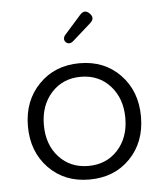

<svg xmlns="http://www.w3.org/2000/svg" viewBox="-45 -597 556 648"><g transform="rotate(-5 232.5 -273.0)"><path d="M371 -186.5Q371 -253 332.5 -295.5Q294 -338 233 -338Q172 -338 133.5 -295.5Q95 -253 95 -186.5Q95 -120 133.5 -78Q172 -36 233 -36Q294 -36 332.5 -78Q371 -120 371 -186.5ZM94.5 -45.5Q41 -101 41 -187Q41 -273 95 -328.5Q149 -384 233 -384Q317 -384 370.5 -328.5Q424 -273 424 -186.5Q424 -100 370.5 -45Q317 10 232.5 10Q148 10 94.5 -45.5ZM249 -546Q258 -556 266 -556Q274 -556 282 -548Q290 -540 290 -532Q290 -524 280 -515L218 -460Q211 -454 204.5 -454Q198 -454 193 -459Q188 -464 188 -470.5Q188 -477 194 -484Z"/></g></svg>

Font: Flamenco
Style: Regular
Weight: 400
Designer: Luciano Vergara
Foundry: Luciano Vergara
Version: Version 1.002